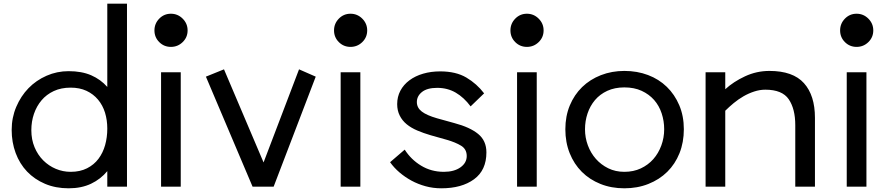

<svg xmlns="http://www.w3.org/2000/svg" viewBox="-20 -1020 4866 1049"><path d="M355 8.8Q283.8 8.8 226.2 -15.6Q168.8 -40 128.1 -82.5Q87.5 -125 65.6 -183.8Q43.8 -242.5 43.8 -310Q43.8 -377.5 68.8 -436.2Q93.8 -495 135.6 -538.1Q177.5 -581.2 234.4 -606.2Q291.2 -631.2 355 -631.2Q426.2 -631.2 478.1 -608.8Q530 -586.2 566.2 -545V-1000H673.8V0H566.2V-85Q530 -41.2 477.5 -16.2Q425 8.8 355 8.8ZM151.2 -308.8Q151.2 -257.5 168.8 -215.6Q186.2 -173.8 216.2 -143.8Q246.2 -113.8 285 -97.5Q323.8 -81.2 366.2 -81.2Q417.5 -81.2 455.6 -100.6Q493.8 -120 518.1 -152.5Q542.5 -185 554.4 -227.5Q566.2 -270 566.2 -317.5Q566.2 -363.8 553.8 -404.4Q541.2 -445 515.6 -475.6Q490 -506.2 452.5 -523.8Q415 -541.2 366.2 -541.2Q313.8 -541.2 273.8 -522.5Q233.8 -503.8 206.9 -471.9Q180 -440 165.6 -398.1Q151.2 -356.2 151.2 -308.8Z M823.8 -853.8Q823.8 -891.2 850 -918.1Q876.2 -945 913.8 -945Q951.2 -945 978.1 -918.1Q1005 -891.2 1005 -853.8Q1005 -816.2 978.1 -790Q951.2 -763.8 913.8 -763.8Q876.2 -763.8 850 -790Q823.8 -816.2 823.8 -853.8ZM860 -625H967.5V0H860Z M1105 -601.2 1203.8 -641.2 1420 -132.5 1613.8 -641.2 1705 -601.2 1475 0H1360Z M1805 -853.8Q1805 -891.2 1831.2 -918.1Q1857.5 -945 1895 -945Q1932.5 -945 1959.4 -918.1Q1986.2 -891.2 1986.2 -853.8Q1986.2 -816.2 1959.4 -790Q1932.5 -763.8 1895 -763.8Q1857.5 -763.8 1831.2 -790Q1805 -816.2 1805 -853.8ZM1841.2 -625H1948.8V0H1841.2Z M2391.2 8.8Q2346.2 8.8 2305 -2.5Q2263.8 -13.8 2228.1 -33.1Q2192.5 -52.5 2162.5 -78.1Q2132.5 -103.8 2111.2 -133.8L2191.2 -202.5Q2225 -148.8 2280.6 -115Q2336.2 -81.2 2405 -81.2Q2461.2 -81.2 2495.6 -105.6Q2530 -130 2530 -167.5Q2530 -205 2499.4 -223.8Q2468.8 -242.5 2421.2 -256.2L2332.5 -281.2Q2293.8 -292.5 2260 -306.9Q2226.2 -321.2 2201.9 -341.2Q2177.5 -361.2 2163.8 -388.8Q2150 -416.2 2150 -451.2Q2150 -491.2 2167.5 -524.4Q2185 -557.5 2216.9 -581.2Q2248.8 -605 2291.9 -617.5Q2335 -630 2385 -630Q2471.2 -630 2528.1 -596.2Q2585 -562.5 2625 -510L2551.2 -438.8Q2515 -487.5 2470 -513.8Q2425 -540 2368.8 -540Q2313.8 -540 2285.6 -517.5Q2257.5 -495 2257.5 -462.5Q2257.5 -431.2 2284.4 -410.6Q2311.2 -390 2367.5 -373.8L2462.5 -347.5Q2547.5 -325 2592.5 -288.1Q2637.5 -251.2 2637.5 -187.5Q2637.5 -90 2570 -40.6Q2502.5 8.8 2391.2 8.8Z M2768.8 -853.8Q2768.8 -891.2 2795 -918.1Q2821.2 -945 2858.8 -945Q2896.2 -945 2923.1 -918.1Q2950 -891.2 2950 -853.8Q2950 -816.2 2923.1 -790Q2896.2 -763.8 2858.8 -763.8Q2821.2 -763.8 2795 -790Q2768.8 -816.2 2768.8 -853.8ZM2805 -625H2912.5V0H2805Z M3391.2 8.8Q3320 8.8 3260.6 -15Q3201.2 -38.8 3158.8 -81.2Q3116.2 -123.8 3092.5 -183.1Q3068.8 -242.5 3068.8 -313.8Q3068.8 -385 3093.1 -443.8Q3117.5 -502.5 3160.6 -544.4Q3203.8 -586.2 3263.1 -609.4Q3322.5 -632.5 3391.2 -632.5Q3461.2 -632.5 3520.6 -610Q3580 -587.5 3623.1 -545.6Q3666.2 -503.8 3691.2 -445Q3716.2 -386.2 3716.2 -313.8Q3716.2 -242.5 3692.5 -183.1Q3668.8 -123.8 3625.6 -81.2Q3582.5 -38.8 3522.5 -15Q3462.5 8.8 3391.2 8.8ZM3176.2 -313.8Q3176.2 -267.5 3191.9 -225.6Q3207.5 -183.8 3235.6 -151.9Q3263.8 -120 3303.1 -100.6Q3342.5 -81.2 3391.2 -81.2Q3441.2 -81.2 3481.2 -100Q3521.2 -118.8 3549.4 -150.6Q3577.5 -182.5 3593.1 -225Q3608.8 -267.5 3608.8 -313.8Q3608.8 -358.8 3595 -400.6Q3581.2 -442.5 3553.8 -473.8Q3526.2 -505 3485.6 -523.8Q3445 -542.5 3391.2 -542.5Q3338.8 -542.5 3298.1 -523.8Q3257.5 -505 3230.6 -473.1Q3203.8 -441.2 3190 -400Q3176.2 -358.8 3176.2 -313.8Z M4325 -336.2Q4325 -425 4289.4 -477.5Q4253.8 -530 4161.2 -530Q4131.2 -530 4100.6 -520Q4070 -510 4041.9 -493.8Q4013.8 -477.5 3988.8 -456.9Q3963.8 -436.2 3942.5 -415V0H3835V-625H3942.5V-532.5Q3987.5 -573.8 4050.6 -603.1Q4113.8 -632.5 4183.8 -632.5Q4312.5 -632.5 4372.5 -565.6Q4432.5 -498.8 4432.5 -376.2V0H4325Z M4570 -853.8Q4570 -891.2 4596.2 -918.1Q4622.5 -945 4660 -945Q4697.5 -945 4724.4 -918.1Q4751.2 -891.2 4751.2 -853.8Q4751.2 -816.2 4724.4 -790Q4697.5 -763.8 4660 -763.8Q4622.5 -763.8 4596.2 -790Q4570 -816.2 4570 -853.8ZM4606.2 -625H4713.8V0H4606.2Z"/></svg>

Font: Abordage
Style: Regular
Weight: 400
Designer: Ange Degheest & Eugénie Bidaut
Foundry: Velvetyne Type Foundry
Version: Version 1.000;FEAKit 1.0